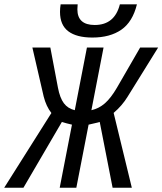

<svg xmlns="http://www.w3.org/2000/svg" viewBox="-71 -882 763 902"><path d="M209.5 0 267.1 -296.4Q239.3 -302.7 219.7 -309.1L39.1 0H-51.3L170.4 -351.1Q146 -382.3 134.3 -428.2L81.1 -658.7H165.5L201.2 -470.2Q210.4 -421.9 229 -397Q247.6 -372.1 280.3 -364.3L337.4 -658.7H415.5L358.4 -364.3Q393.6 -372.1 421.6 -396.5Q449.7 -420.9 478.5 -470.2L587.4 -658.7H671.9L528.8 -428.2Q503.4 -386.2 462.9 -351.6L548.3 0H458L397.5 -309.1L389.2 -306.6L345.2 -296.4L287.6 0ZM362.8 -705.6Q289.1 -705.6 250 -734.9Q210.9 -764.2 210.9 -826.2Q210.9 -843.8 213.9 -861.8H293.9L292.5 -838.4Q292.5 -764.6 374 -764.6Q467.8 -764.6 492.2 -861.8H572.3Q552.2 -779.3 499 -742.4Q445.8 -705.6 362.8 -705.6Z"/></svg>

Font: Liberation Mono
Style: Italic
Weight: 400
Italic angle: -12°
Monospace: yes
Designer: Steve Matteson
Foundry: Ascender Corporation
Version: Version 2.1.5